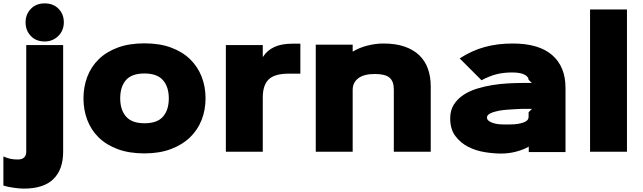

<svg xmlns="http://www.w3.org/2000/svg" viewBox="-81 -896 3798 1134"><path d="M296 -764Q296 -740 287.5 -719.5Q279 -699 264 -684Q249 -669 228.5 -660Q208 -651 183 -651Q132 -651 101 -683.5Q70 -716 70 -764Q70 -811 101 -843.5Q132 -876 183 -876Q234 -876 265 -844Q296 -812 296 -764ZM292 0Q292 105 234.5 161.5Q177 218 59 218Q46 218 30 216.5Q14 215 -2.5 212.5Q-19 210 -34 207Q-49 204 -61 200V28Q-38 38 -19.5 42Q-1 46 25 46Q48 46 61 34.5Q74 23 74 0V-630H292Z M1133 -315Q1133 -247 1110 -188Q1087 -129 1041.5 -85Q996 -41 928.5 -15.5Q861 10 772 10Q682 10 614.5 -15Q547 -40 502 -84Q457 -128 434.5 -187.5Q412 -247 412 -315Q412 -383 434.5 -442.5Q457 -502 502 -546Q547 -590 614.5 -615Q682 -640 772 -640Q862 -640 929.5 -615Q997 -590 1042 -546Q1087 -502 1110 -443Q1133 -384 1133 -315ZM916 -315Q916 -383 881.5 -422.5Q847 -462 772 -462Q697 -462 663 -423Q629 -384 629 -315Q629 -247 663.5 -207.5Q698 -168 773 -168Q848 -168 882 -207.5Q916 -247 916 -315Z M1693 -461H1625Q1541 -461 1506 -427Q1471 -393 1471 -320V0H1253V-630H1471V-561H1473Q1496 -598 1538.5 -618Q1581 -638 1645 -638H1693Z M2463 -386V0H2245V-368Q2245 -415 2220 -437Q2195 -459 2132 -459Q2069 -459 2035.5 -434Q2002 -409 2002 -365V0H1784V-632H2002V-592H2004Q2042 -615 2090 -627Q2138 -639 2184 -639Q2257 -639 2309.5 -620.5Q2362 -602 2396 -569Q2430 -536 2446.5 -489.5Q2463 -443 2463 -386Z M3259 -377V2H3042V-30Q3014 -13 2969.5 -1Q2925 11 2878 11Q2834 11 2781.5 2.5Q2729 -6 2684 -29Q2639 -52 2608.5 -92.5Q2578 -133 2578 -197Q2578 -244 2599 -277.5Q2620 -311 2655 -334.5Q2690 -358 2735 -372Q2780 -386 2827 -393.5Q2874 -401 2920 -403.5Q2966 -406 3004 -406H3060L3041 -425Q3041 -442 3017 -455Q2993 -468 2943 -468Q2895 -468 2853.5 -458Q2812 -448 2763 -422L2634 -551Q2705 -597 2780.5 -618Q2856 -639 2947 -639Q3102 -639 3180.5 -570.5Q3259 -502 3259 -377ZM3061 -253H3039Q3019 -253 3002.5 -253Q2986 -253 2960 -251Q2937 -250 2912.5 -248Q2888 -246 2866 -242Q2842 -237 2828 -232Q2814 -227 2806.5 -221.5Q2799 -216 2797 -210.5Q2795 -205 2795 -200Q2795 -195 2799.5 -188.5Q2804 -182 2815.5 -176Q2827 -170 2845.5 -165.5Q2864 -161 2892 -161Q2908 -161 2933 -161Q2958 -161 2982 -165Q3006 -169 3023.5 -178.5Q3041 -188 3041 -206V-233Z M3622 0H3404V-840H3622Z"/></svg>

Font: TypoPRO Sinkin Sans
Style: 900 X Black
Weight: 950
Designer: Keith Bates
Foundry: K-Type
Version: Sinkin Sans (version 1.0)  by Keith Bates   •   © 2014   www